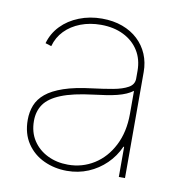

<svg xmlns="http://www.w3.org/2000/svg" viewBox="-68 -611 653 686"><g transform="rotate(10 259.0 -268.0)"><path d="M218.3 10.7Q173.3 10.7 134.8 -7.1Q96.2 -24.9 72.8 -59.8Q49.3 -94.7 49.3 -145Q49.3 -173.3 58.8 -197.8Q68.4 -222.2 91.3 -241.2Q114.3 -260.3 154.8 -274.2Q195.3 -288.1 257.3 -295.4Q296.9 -300.3 330.8 -306.4Q364.7 -312.5 385 -324Q405.3 -335.4 405.3 -356.9V-384.8Q405.3 -426.8 385.7 -458Q366.2 -489.3 330.8 -506.8Q295.4 -524.4 248.5 -524.4Q208.5 -524.4 174.8 -511.5Q141.1 -498.5 118.2 -474.9Q95.2 -451.2 86.4 -418.5L64.5 -425.3Q74.7 -461.9 101.1 -489.3Q127.4 -516.6 165.8 -531.7Q204.1 -546.9 248.5 -546.9Q289.6 -546.9 322.8 -534.7Q356 -522.5 379.4 -500.5Q402.8 -478.5 415.3 -449Q427.7 -419.4 427.7 -384.8V0H405.3V-109.4H402.8Q386.7 -73.2 359.1 -46.4Q331.5 -19.5 295.7 -4.4Q259.8 10.7 218.3 10.7ZM218.3 -11.7Q270 -11.7 312.5 -38.3Q355 -64.9 380.1 -114Q405.3 -163.1 405.3 -229V-312.5Q395 -304.7 381.1 -298.6Q367.2 -292.5 349.9 -288.1Q332.5 -283.7 310.8 -280.3Q289.1 -276.9 264.2 -273.9Q191.4 -265.1 149.4 -248Q107.4 -231 89.6 -205.6Q71.8 -180.2 71.8 -145Q71.8 -104 91.3 -74.2Q110.8 -44.4 144 -28.1Q177.2 -11.7 218.3 -11.7Z"/></g></svg>

Font: Inter 18pt Thin
Style: Regular
Weight: 250
Designer: Rasmus Andersson
Foundry: rsms
Version: Version 4.001;git-66647c0bb